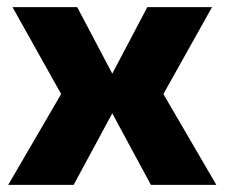

<svg xmlns="http://www.w3.org/2000/svg" viewBox="-20 -517 628 537"><path d="M402 0 294 -200 186 0H3L151 -254L15 -497H196L294 -311L392 -497H573L437 -254L585 0Z"/></svg>

Font: Ezarion Extra Bold
Style: Regular
Weight: 800
Designer: Natanael Gama
Version: Version 1.001;PS 001.001;hotconv 1.0.70;makeotf.lib2.5.58329